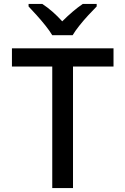

<svg xmlns="http://www.w3.org/2000/svg" viewBox="-20 -961 640 981"><path d="M247 0V-621H41V-714H560V-621H353V0ZM247 -781Q234 -803 212.5 -830Q191 -857 167.5 -883Q144 -909 126 -928V-941H196Q248 -907 298 -852Q325 -879 351.5 -901.5Q378 -924 403 -941H474V-928Q455 -909 431 -883Q407 -857 385.5 -830Q364 -803 351 -781Z"/></svg>

Font: Noto Sans Mono Medium
Style: Regular
Weight: 500
Designer: Monotype Design Team
Foundry: Monotype Imaging Inc.
Version: Version 2.014